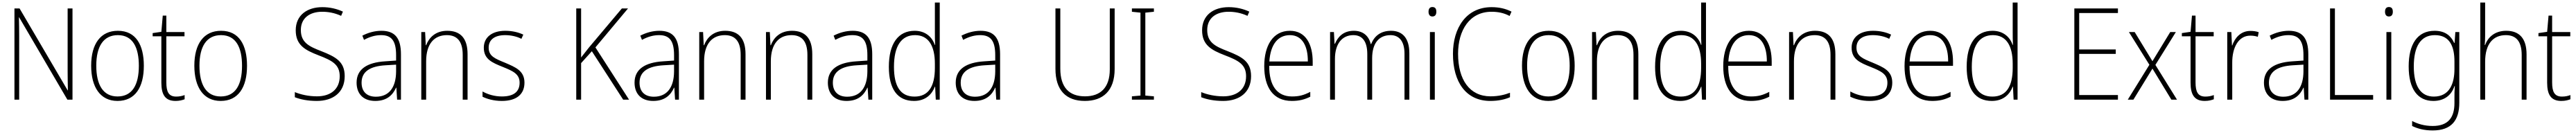

<svg xmlns="http://www.w3.org/2000/svg" viewBox="-20 -873 20147 1041"><path d="M547 -93V-807H509V-314C509 -271 510 -213 511 -166H509L133 -807H93V-93H130V-590C130 -646 129 -690 128 -737H130L507 -93Z M1105 -358C1105 -521 1043 -632 902 -632C768 -632 693 -531 693 -359C693 -190 765 -83 899 -83C1037 -83 1105 -190 1105 -358ZM733 -359C733 -510 789 -598 902 -598C1020 -598 1066 -499 1066 -358C1066 -208 1014 -118 899 -118C786 -118 733 -210 733 -359Z M1358 -117C1299 -117 1281 -155 1281 -228V-589H1423V-622H1281V-751H1253L1242 -624L1174 -614V-589H1242V-226C1242 -132 1272 -83 1353 -83C1383 -83 1405 -89 1424 -96V-129C1406 -122 1384 -117 1358 -117Z M1912 -358C1912 -521 1850 -632 1709 -632C1575 -632 1500 -531 1500 -359C1500 -190 1572 -83 1706 -83C1844 -83 1912 -190 1912 -358ZM1540 -359C1540 -510 1596 -598 1709 -598C1827 -598 1873 -499 1873 -358C1873 -208 1821 -118 1706 -118C1593 -118 1540 -210 1540 -359Z M2676 -277C2676 -391 2606 -428 2492 -473C2399 -509 2333 -539 2333 -638C2333 -732 2403 -781 2500 -781C2545 -781 2596 -773 2648 -749L2662 -782C2615 -804 2560 -817 2501 -817C2382 -817 2293 -754 2293 -636C2293 -520 2366 -481 2469 -441C2579 -399 2637 -368 2637 -276C2637 -173 2564 -119 2459 -119C2393 -119 2332 -133 2286 -152V-112C2330 -95 2386 -83 2458 -83C2585 -83 2676 -150 2676 -277Z M2963 -632C2910 -632 2859 -617 2814 -594L2827 -561C2875 -587 2918 -598 2961 -598C3041 -598 3078 -555 3078 -442V-399L2992 -393C2850 -384 2769 -331 2769 -226C2769 -142 2818 -83 2915 -83C3007 -83 3052 -130 3078 -187H3080L3086 -93H3116V-448C3116 -577 3067 -632 2963 -632ZM2995 -362 3078 -367V-312C3077 -194 3027 -116 2920 -116C2849 -116 2808 -156 2808 -226C2808 -313 2875 -355 2995 -362Z M3478 -632C3386 -632 3335 -578 3313 -519H3310L3305 -622H3275V-93H3313V-393C3313 -531 3377 -598 3475 -598C3554 -598 3599 -551 3599 -444V-93H3637V-449C3637 -575 3580 -632 3478 -632Z M4082 -226C4082 -320 4011 -347 3930 -382C3852 -414 3802 -433 3802 -500C3802 -564 3851 -598 3931 -598C3977 -598 4025 -587 4058 -569L4073 -602C4035 -620 3987 -632 3932 -632C3827 -632 3764 -580 3764 -500C3764 -410 3828 -383 3913 -349C3992 -317 4044 -294 4044 -226C4044 -158 4002 -118 3905 -118C3850 -118 3797 -133 3754 -157V-116C3788 -99 3841 -83 3905 -83C4022 -83 4082 -137 4082 -226Z M4900 -93 4637 -502 4892 -807H4844L4587 -502C4562 -470 4541 -444 4525 -423V-807H4487V-93H4525V-379L4609 -472L4854 -93Z M5137 -632C5084 -632 5033 -617 4988 -594L5001 -561C5049 -587 5092 -598 5135 -598C5215 -598 5252 -555 5252 -442V-399L5166 -393C5024 -384 4943 -331 4943 -226C4943 -142 4992 -83 5089 -83C5181 -83 5226 -130 5252 -187H5254L5260 -93H5290V-448C5290 -577 5241 -632 5137 -632ZM5169 -362 5252 -367V-312C5251 -194 5201 -116 5094 -116C5023 -116 4982 -156 4982 -226C4982 -313 5049 -355 5169 -362Z M5652 -632C5560 -632 5509 -578 5487 -519H5484L5479 -622H5449V-93H5487V-393C5487 -531 5551 -598 5649 -598C5728 -598 5773 -551 5773 -444V-93H5811V-449C5811 -575 5754 -632 5652 -632Z M6174 -632C6082 -632 6031 -578 6009 -519H6006L6001 -622H5971V-93H6009V-393C6009 -531 6073 -598 6171 -598C6250 -598 6295 -551 6295 -444V-93H6333V-449C6333 -575 6276 -632 6174 -632Z M6649 -632C6596 -632 6545 -617 6500 -594L6513 -561C6561 -587 6604 -598 6647 -598C6727 -598 6764 -555 6764 -442V-399L6678 -393C6536 -384 6455 -331 6455 -226C6455 -142 6504 -83 6601 -83C6693 -83 6738 -130 6764 -187H6766L6772 -93H6802V-448C6802 -577 6753 -632 6649 -632ZM6681 -362 6764 -367V-312C6763 -194 6713 -116 6606 -116C6535 -116 6494 -156 6494 -226C6494 -313 6561 -355 6681 -362Z M7129 -83C7220 -83 7270 -136 7292 -195H7294L7299 -93H7330V-853H7292V-623C7292 -591 7292 -557 7294 -522H7291C7271 -582 7219 -632 7134 -632C7006 -632 6932 -533 6932 -350C6932 -176 6999 -83 7129 -83ZM7133 -117C7022 -117 6972 -198 6972 -350C6972 -513 7030 -598 7137 -598C7241 -598 7292 -516 7292 -374V-341C7292 -200 7244 -117 7133 -117Z M7649 -632C7596 -632 7545 -617 7500 -594L7513 -561C7561 -587 7604 -598 7647 -598C7727 -598 7764 -555 7764 -442V-399L7678 -393C7536 -384 7455 -331 7455 -226C7455 -142 7504 -83 7601 -83C7693 -83 7738 -130 7764 -187H7766L7772 -93H7802V-448C7802 -577 7753 -632 7649 -632ZM7681 -362 7764 -367V-312C7763 -194 7713 -116 7606 -116C7535 -116 7494 -156 7494 -226C7494 -313 7561 -355 7681 -362Z M8698 -333V-807H8660V-330C8660 -185 8585 -119 8466 -119C8343 -119 8273 -188 8273 -336V-807H8235V-334C8235 -168 8317 -83 8465 -83C8605 -83 8698 -161 8698 -333Z M9005 -93V-119L8938 -125V-774L9005 -781V-807H8833V-781L8900 -774V-125L8833 -119V-93Z M9765 -277C9765 -391 9695 -428 9581 -473C9488 -509 9422 -539 9422 -638C9422 -732 9492 -781 9589 -781C9634 -781 9685 -773 9737 -749L9751 -782C9704 -804 9649 -817 9590 -817C9471 -817 9382 -754 9382 -636C9382 -520 9455 -481 9558 -441C9668 -399 9726 -368 9726 -276C9726 -173 9653 -119 9548 -119C9482 -119 9421 -133 9375 -152V-112C9419 -95 9475 -83 9547 -83C9674 -83 9765 -150 9765 -277Z M10069 -632C9935 -632 9868 -514 9868 -355C9868 -192 9936 -83 10084 -83C10141 -83 10184 -94 10228 -116V-154C10176 -127 10139 -118 10085 -118C9968 -118 9906 -203 9907 -358H10247V-390C10247 -524 10194 -632 10069 -632ZM10069 -598C10166 -598 10210 -511 10209 -392H9908C9917 -528 9977 -598 10069 -598Z M10860 -632C10779 -632 10729 -591 10704 -528H10701C10686 -592 10641 -632 10569 -632C10483 -632 10442 -580 10421 -530H10418L10413 -622H10383V-93H10421V-412C10421 -529 10476 -598 10565 -598C10629 -598 10674 -557 10674 -449V-93H10712V-417C10712 -538 10768 -598 10856 -598C10919 -598 10965 -555 10965 -453V-93H11003V-456C11003 -577 10947 -632 10860 -632Z M11183 -818C11161 -818 11153 -802 11153 -781C11153 -760 11162 -744 11183 -744C11205 -744 11214 -759 11214 -781C11214 -802 11207 -818 11183 -818ZM11202 -622H11164V-93H11202Z M11646 -781C11693 -781 11741 -773 11787 -748L11802 -782C11755 -806 11703 -817 11646 -817C11449 -817 11344 -655 11344 -452C11344 -228 11448 -83 11636 -83C11700 -83 11752 -95 11790 -112V-147C11751 -132 11701 -119 11638 -119C11473 -119 11384 -251 11384 -452C11384 -635 11473 -781 11646 -781Z M12296 -358C12296 -521 12234 -632 12093 -632C11959 -632 11884 -531 11884 -359C11884 -190 11956 -83 12090 -83C12228 -83 12296 -190 12296 -358ZM11924 -359C11924 -510 11980 -598 12093 -598C12211 -598 12257 -499 12257 -358C12257 -208 12205 -118 12090 -118C11977 -118 11924 -210 11924 -359Z M12635 -632C12543 -632 12492 -578 12470 -519H12467L12462 -622H12432V-93H12470V-393C12470 -531 12534 -598 12632 -598C12711 -598 12756 -551 12756 -444V-93H12794V-449C12794 -575 12737 -632 12635 -632Z M13122 -83C13213 -83 13263 -136 13285 -195H13287L13292 -93H13323V-853H13285V-623C13285 -591 13285 -557 13287 -522H13284C13264 -582 13212 -632 13127 -632C12999 -632 12925 -533 12925 -350C12925 -176 12992 -83 13122 -83ZM13126 -117C13015 -117 12965 -198 12965 -350C12965 -513 13023 -598 13130 -598C13234 -598 13285 -516 13285 -374V-341C13285 -200 13237 -117 13126 -117Z M13659 -632C13525 -632 13458 -514 13458 -355C13458 -192 13526 -83 13674 -83C13731 -83 13774 -94 13818 -116V-154C13766 -127 13729 -118 13675 -118C13558 -118 13496 -203 13497 -358H13837V-390C13837 -524 13784 -632 13659 -632ZM13659 -598C13756 -598 13800 -511 13799 -392H13498C13507 -528 13567 -598 13659 -598Z M14176 -632C14084 -632 14033 -578 14011 -519H14008L14003 -622H13973V-93H14011V-393C14011 -531 14075 -598 14173 -598C14252 -598 14297 -551 14297 -444V-93H14335V-449C14335 -575 14278 -632 14176 -632Z M14780 -226C14780 -320 14709 -347 14628 -382C14550 -414 14500 -433 14500 -500C14500 -564 14549 -598 14629 -598C14675 -598 14723 -587 14756 -569L14771 -602C14733 -620 14685 -632 14630 -632C14525 -632 14462 -580 14462 -500C14462 -410 14526 -383 14611 -349C14690 -317 14742 -294 14742 -226C14742 -158 14700 -118 14603 -118C14548 -118 14495 -133 14452 -157V-116C14486 -99 14539 -83 14603 -83C14720 -83 14780 -137 14780 -226Z M15077 -632C14943 -632 14876 -514 14876 -355C14876 -192 14944 -83 15092 -83C15149 -83 15192 -94 15236 -116V-154C15184 -127 15147 -118 15093 -118C14976 -118 14914 -203 14915 -358H15255V-390C15255 -524 15202 -632 15077 -632ZM15077 -598C15174 -598 15218 -511 15217 -392H14916C14925 -528 14985 -598 15077 -598Z M15559 -83C15650 -83 15700 -136 15722 -195H15724L15729 -93H15760V-853H15722V-623C15722 -591 15722 -557 15724 -522H15721C15701 -582 15649 -632 15564 -632C15436 -632 15362 -533 15362 -350C15362 -176 15429 -83 15559 -83ZM15563 -117C15452 -117 15402 -198 15402 -350C15402 -513 15460 -598 15567 -598C15671 -598 15722 -516 15722 -374V-341C15722 -200 15674 -117 15563 -117Z M16545 -93V-129H16242V-451H16528V-486H16242V-771H16545V-807H16204V-93Z M16791 -366 16622 -93H16666L16815 -336L16963 -93H17007L16838 -365L16998 -622H16954L16815 -394L16676 -622H16631Z M17229 -117C17170 -117 17152 -155 17152 -228V-589H17294V-622H17152V-751H17124L17113 -624L17045 -614V-589H17113V-226C17113 -132 17143 -83 17224 -83C17254 -83 17276 -89 17295 -96V-129C17277 -122 17255 -117 17229 -117Z M17581 -631C17505 -631 17459 -576 17439 -517H17437L17432 -622H17400V-93H17439V-381C17438 -499 17487 -594 17580 -594C17602 -594 17621 -591 17639 -585L17646 -621C17627 -628 17604 -631 17581 -631Z M17881 -632C17828 -632 17777 -617 17732 -594L17745 -561C17793 -587 17836 -598 17879 -598C17959 -598 17996 -555 17996 -442V-399L17910 -393C17768 -384 17687 -331 17687 -226C17687 -142 17736 -83 17833 -83C17925 -83 17970 -130 17996 -187H17998L18004 -93H18034V-448C18034 -577 17985 -632 17881 -632ZM17913 -362 17996 -367V-312C17995 -194 17945 -116 17838 -116C17767 -116 17726 -156 17726 -226C17726 -313 17793 -355 17913 -362Z M18204 -93H18541V-129H18242V-807H18204Z M18664 -818C18642 -818 18634 -802 18634 -781C18634 -760 18643 -744 18664 -744C18686 -744 18695 -759 18695 -781C18695 -802 18688 -818 18664 -818ZM18683 -622H18645V-93H18683Z M19022 -632C18887 -632 18819 -527 18819 -353C18819 -174 18891 -83 19012 -83C19096 -83 19153 -126 19177 -199H19180C19177 -164 19177 -137 19177 -105V-66C19177 49 19126 113 19007 113C18943 113 18890 97 18846 74V113C18889 134 18940 148 19007 148C19155 148 19215 67 19215 -69V-622H19184L19178 -537H19175C19150 -592 19105 -632 19022 -632ZM19024 -598C19138 -598 19177 -513 19177 -392V-332C19177 -223 19141 -117 19016 -117C18914 -117 18859 -197 18859 -353C18859 -505 18910 -598 19024 -598Z M19417 -597V-853H19379V-93H19417V-389C19417 -531 19481 -598 19579 -598C19657 -598 19703 -552 19703 -442V-93H19741V-447C19741 -573 19684 -632 19582 -632C19490 -632 19438 -579 19417 -521H19414C19416 -547 19417 -567 19417 -597Z M20018 -117C19959 -117 19941 -155 19941 -228V-589H20083V-622H19941V-751H19913L19902 -624L19834 -614V-589H19902V-226C19902 -132 19932 -83 20013 -83C20043 -83 20065 -89 20084 -96V-129C20066 -122 20044 -117 20018 -117Z"/></svg>

Font: Noto Sans Kannada UI SemiCondensed ExtraLight
Style: Regular
Weight: 200
Width: 4
Designer: Jelle Bosma - Monotype Design Team
Foundry: Monotype Imaging Inc.
Version: Version 2.005